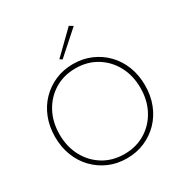

<svg xmlns="http://www.w3.org/2000/svg" viewBox="-213 -1099 1204 1267"><g transform="rotate(-30 389.5 -466.0)"><path d="M520 -924 346 -769 328 -781 492 -941ZM47 -350Q47 -428 72.5 -493.5Q98 -559 144.5 -607Q191 -655 253 -682Q315 -709 389 -709Q463 -709 525.5 -682Q588 -655 634.5 -607Q681 -559 706.5 -493.5Q732 -428 732 -350Q732 -272 706.5 -206.5Q681 -141 634.5 -93Q588 -45 525.5 -18Q463 9 389 9Q315 9 253 -18Q191 -45 144.5 -93Q98 -141 72.5 -206.5Q47 -272 47 -350ZM81 -350Q81 -256 120.5 -182.5Q160 -109 229.5 -66.5Q299 -24 389 -24Q479 -24 548.5 -66.5Q618 -109 657.5 -182.5Q697 -256 697 -350Q697 -444 657.5 -517.5Q618 -591 548.5 -633.5Q479 -676 389 -676Q299 -676 229.5 -633.5Q160 -591 120.5 -517.5Q81 -444 81 -350Z"/></g></svg>

Font: Jost* Thin
Style: Regular
Weight: 200
Version: Version 3.7